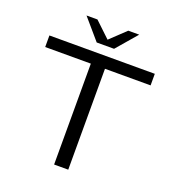

<svg xmlns="http://www.w3.org/2000/svg" viewBox="-156 -1004 1017 1123"><g transform="rotate(20 353.0 -442.0)"><path d="M517 -884H449L353 -793L257 -884H189L299 -756H407ZM309 0H397V-628H681V-700H25V-628H309Z"/></g></svg>

Font: Resamitz
Style: Bold
Weight: 700
Designer: gluk
Foundry: gluk
Version: Version 0.047